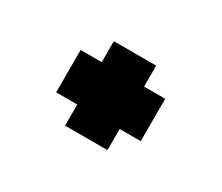

<svg xmlns="http://www.w3.org/2000/svg" viewBox="-64 -670 659 571"><g transform="rotate(30 265.0 -385.0)"><path d="M192 -240.5V-530.5H337.5V-240.5ZM119.5 -313V-458.5H410V-313Z"/></g></svg>

Font: Bodoni Moda 9pt
Style: Bold Italic
Weight: 700
Italic angle: -13°
Designer: Owen Earl
Foundry: indestructible type
Version: Version 2.004